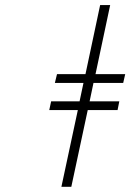

<svg xmlns="http://www.w3.org/2000/svg" viewBox="-20 -718 508 748"><path d="M444.8 -323.2 438 -289.1H321.8L257.8 9.8H219.2L283.2 -289.1H171.9L179.2 -323.2H290L305.2 -395H193.8L202.1 -429.2H313L370.1 -698.2H409.2L352.1 -429.2H467.8L460 -395H344.2L329.1 -323.2Z"/></svg>

Font: Linear Smooth
Style: Italic
Weight: 400
Designer: Philipp H. Poll, Flanker
Foundry: Philipp H. Poll, reworked by Flanker
Version: Version 1.061 | FøM Fix